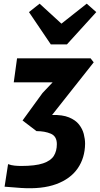

<svg xmlns="http://www.w3.org/2000/svg" viewBox="-20 -875 545 1047"><path d="M95 150Q72.5 148.5 50 146.5Q27.5 144.5 5 143L24 20Q41.5 26.5 59.8 28.2Q78 30 95 30Q172.5 30 214.8 15.8Q257 1.5 273.5 -25Q290 -51.5 290 -89Q290 -132 257 -146Q224 -160 179 -160L103 -218L212 -368L267 -426H55L73 -557H474L491 -535L264 -248Q320.5 -249.5 356 -235Q391.5 -220.5 410.5 -196.5Q429.5 -172.5 436.8 -144.5Q444 -116.5 444 -91Q443 -13.5 403.5 43.5Q364 100.5 286.8 129Q209.5 157.5 95 150ZM257 -633 138 -809 196 -855 315 -746 453 -855 505 -809 345 -633Z"/></svg>

Font: Merriweather Sans ExtraBold
Style: Italic
Weight: 800
Italic angle: -7.5°
Designer: Eben Sorkin
Foundry: Eben Sorkin
Version: Version 2.001; ttfautohint (v1.8.3)